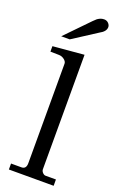

<svg xmlns="http://www.w3.org/2000/svg" viewBox="-180 -1010 675 1060"><g transform="rotate(20 157.5 -479.5)"><path d="M25 -35H86Q114 -35 114 -69V-654Q114 -667 99.5 -678Q85 -689 68 -689L18 -690V-722L201 -738V-66Q201 -55 209.5 -46Q218 -37 227 -37H288V0H25ZM45 -790 179 -928Q191 -940 196.5 -944.5Q202 -949 212.5 -954Q223 -959 236 -959Q252 -959 262 -948.5Q272 -938 272 -926Q272 -900 236 -881L95 -790Q95 -790 45 -790Z"/></g></svg>

Font: Academico
Style: Regular
Weight: 400
Foundry: Steinberg Media Technologies GmbH
Version: Version 0.902